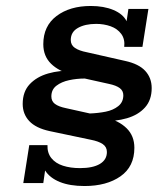

<svg xmlns="http://www.w3.org/2000/svg" viewBox="-20 -613 556 643"><path d="M263 10Q214 10 180.5 -3.5Q147 -17 131 -42L125 0H58L78 -127H139Q138 -101 152 -83.5Q166 -66 191 -58Q216 -50 248 -50Q291 -50 314.5 -64Q338 -78 338 -104Q338 -121 324 -130.5Q310 -140 284 -145L146 -174Q100 -184 78 -207.5Q56 -231 56 -265Q56 -306 79.5 -331Q103 -356 141.5 -367Q180 -378 225 -376L222 -363Q177 -374 151 -399.5Q125 -425 125 -465Q125 -526 169.5 -559.5Q214 -593 284 -593Q328 -593 360 -579.5Q392 -566 404 -542L410 -583H477L457 -456H396Q399 -482 386 -499.5Q373 -517 350.5 -525Q328 -533 302 -533Q265 -533 241 -519.5Q217 -506 217 -479Q217 -462 231 -452.5Q245 -443 271 -438L399 -409Q445 -399 466.5 -375.5Q488 -352 488 -318Q488 -278 465.5 -253Q443 -228 405 -217Q367 -206 320 -207L333 -220Q378 -209 404 -183.5Q430 -158 430 -118Q430 -55 383.5 -22.5Q337 10 263 10ZM281 -233Q309 -234 334 -239Q359 -244 376 -257.5Q393 -271 393 -294Q393 -309 381 -318Q369 -327 345 -332L264 -350Q237 -350 211.5 -344.5Q186 -339 169 -326Q152 -313 152 -290Q152 -274 164 -265Q176 -256 200 -251Z"/></svg>

Font: Rokkitt Medium
Style: Italic
Weight: 500
Italic angle: -9°
Designer: Vernon Adams
Foundry: Vernon Adams
Version: Version 3.103